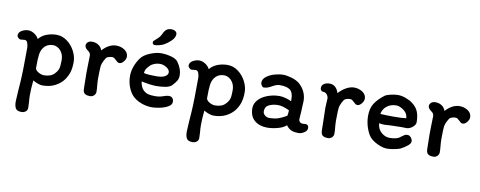

<svg xmlns="http://www.w3.org/2000/svg" viewBox="-70 -970 3821 1529"><g transform="rotate(10 1841.0 -206.0)"><path d="M43 -345Q32 -345 22.5 -355Q13 -365 13 -373Q13 -399 39 -413.5Q65 -428 92 -428Q115 -428 139.5 -412.5Q164 -397 176 -373Q202 -404 240 -418Q278 -432 319 -432Q365 -432 404.5 -403Q444 -374 467 -329.5Q490 -285 490 -241Q490 -198 481 -164.5Q472 -131 449 -97Q423 -61 379.5 -38Q336 -15 276 -15Q260 -15 237 -23.5Q214 -32 199 -42Q192 26 192 76Q192 106 195 133Q197 165 197 179Q197 201 182 211.5Q167 222 149 222Q113 222 101.5 202.5Q90 183 90 147Q94 61 100 -12Q106 -102 106 -290Q106 -308 99 -328Q92 -348 76 -348Q67 -348 59 -346.5Q51 -345 43 -345ZM274 -97Q331 -97 359 -128Q380 -150 386.5 -171Q393 -192 393 -238Q393 -274 379 -298.5Q365 -323 345 -334.5Q325 -346 307 -346Q266 -346 240.5 -321.5Q215 -297 208 -255Q203 -222 203 -141Q208 -122 231.5 -109.5Q255 -97 274 -97Z M560 -389Q560 -403 572 -415Q584 -427 608 -427Q636 -427 658.5 -412.5Q681 -398 690 -371Q713 -398 742.5 -414Q772 -430 803 -430Q840 -430 870 -410Q900 -390 900 -356Q900 -337 883.5 -317Q867 -297 850 -297Q841 -297 834.5 -301.5Q828 -306 819 -315Q809 -325 802 -329.5Q795 -334 786 -334Q770 -334 756 -329Q742 -324 737 -317Q721 -292 713.5 -272Q706 -252 706 -229Q706 -212 705 -202L704 -145Q704 -132 705 -116Q706 -100 707 -92Q710 -65 710 -40Q710 -23 697 -10Q684 3 665 3Q635 3 621 -8.5Q607 -20 607 -51L606 -115Q605 -134 605 -169L606 -235Q608 -283 608 -313Q608 -324 603.5 -333Q599 -342 586 -351Q560 -369 560 -389Z M1257 -602Q1257 -575 1231.5 -549.5Q1206 -524 1178 -508Q1163 -499 1139.5 -493Q1116 -487 1104 -487Q1083 -487 1083 -507Q1083 -513 1087 -518Q1091 -523 1104 -533Q1108 -537 1116.5 -544.5Q1125 -552 1133 -562.5Q1141 -573 1149 -591Q1161 -615 1175.5 -624.5Q1190 -634 1211 -634Q1232 -634 1244.5 -625Q1257 -616 1257 -602ZM1002 -359Q1025 -391 1075 -411.5Q1125 -432 1164 -432Q1204 -432 1245.5 -421Q1287 -410 1303 -387Q1340 -335 1340 -285Q1340 -258 1328.5 -239Q1317 -220 1296 -198Q1279 -180 1242.5 -174Q1206 -168 1170 -168Q1147 -168 1114 -172.5Q1081 -177 1050 -184Q1052 -164 1060 -145Q1068 -126 1079 -116Q1099 -97 1120.5 -92Q1142 -87 1176 -87Q1212 -87 1243 -99Q1268 -108 1284 -108Q1303 -108 1313 -96.5Q1323 -85 1323 -67Q1323 -42 1294 -26Q1265 -10 1227.5 -2.5Q1190 5 1167 5Q1120 5 1076 -12Q1032 -29 1003 -60Q979 -88 965 -127.5Q951 -167 951 -212Q951 -250 965 -288.5Q979 -327 1002 -359ZM1089 -315Q1071 -296 1064.5 -284.5Q1058 -273 1056 -253Q1081 -245 1160 -245Q1203 -245 1226.5 -258Q1250 -271 1250 -292Q1250 -313 1224 -330Q1198 -347 1169 -347Q1147 -347 1125 -338.5Q1103 -330 1089 -315Z M1426 -345Q1415 -345 1405.5 -355Q1396 -365 1396 -373Q1396 -399 1422 -413.5Q1448 -428 1475 -428Q1498 -428 1522.5 -412.5Q1547 -397 1559 -373Q1585 -404 1623 -418Q1661 -432 1702 -432Q1748 -432 1787.5 -403Q1827 -374 1850 -329.5Q1873 -285 1873 -241Q1873 -198 1864 -164.5Q1855 -131 1832 -97Q1806 -61 1762.5 -38Q1719 -15 1659 -15Q1643 -15 1620 -23.5Q1597 -32 1582 -42Q1575 26 1575 76Q1575 106 1578 133Q1580 165 1580 179Q1580 201 1565 211.5Q1550 222 1532 222Q1496 222 1484.5 202.5Q1473 183 1473 147Q1477 61 1483 -12Q1489 -102 1489 -290Q1489 -308 1482 -328Q1475 -348 1459 -348Q1450 -348 1442 -346.5Q1434 -345 1426 -345ZM1657 -97Q1714 -97 1742 -128Q1763 -150 1769.5 -171Q1776 -192 1776 -238Q1776 -274 1762 -298.5Q1748 -323 1728 -334.5Q1708 -346 1690 -346Q1649 -346 1623.5 -321.5Q1598 -297 1591 -255Q1586 -222 1586 -141Q1591 -122 1614.5 -109.5Q1638 -97 1657 -97Z M2353 4Q2315 4 2292.5 -5.5Q2270 -15 2251 -41Q2225 -18 2180 -6.5Q2135 5 2097 5Q2035 5 1995 -28.5Q1955 -62 1955 -127Q1955 -155 1970 -178.5Q1985 -202 2011 -220Q2040 -239 2077 -249.5Q2114 -260 2154 -260Q2175 -260 2204 -252Q2233 -244 2249 -235V-251Q2249 -305 2223 -325.5Q2197 -346 2139 -346Q2122 -346 2105.5 -339Q2089 -332 2068 -320Q2040 -305 2015 -305Q2006 -305 1998 -317.5Q1990 -330 1990 -340Q1990 -369 2017.5 -390Q2045 -411 2083 -421.5Q2121 -432 2151 -432Q2181 -432 2220 -420.5Q2259 -409 2284 -389Q2314 -363 2330.5 -328.5Q2347 -294 2347 -253Q2347 -240 2345 -214Q2343 -186 2343 -166Q2343 -157 2341 -139Q2339 -117 2339 -104Q2339 -92 2348 -83.5Q2357 -75 2369 -75L2397 -76Q2408 -76 2414 -68Q2420 -60 2420 -48Q2420 -26 2396.5 -11Q2373 4 2353 4ZM2240 -116Q2244 -133 2245 -161Q2190 -187 2154 -187Q2113 -187 2081 -172Q2049 -157 2049 -119Q2049 -100 2065 -87Q2081 -74 2098 -74Q2141 -74 2170 -83Q2199 -92 2240 -116Z M2589 3Q2559 3 2545 -8.5Q2531 -20 2531 -51Q2531 -88 2529 -148Q2527 -198 2527 -232Q2527 -248 2529 -274Q2531 -298 2531 -310Q2528 -329 2516 -341.5Q2504 -354 2485 -354Q2476 -354 2470 -362.5Q2464 -371 2464 -380Q2464 -403 2482.5 -415Q2501 -427 2527 -427Q2581 -427 2602 -363Q2628 -393 2661.5 -411.5Q2695 -430 2726 -430Q2763 -430 2793.5 -410Q2824 -390 2824 -356Q2824 -337 2807.5 -317Q2791 -297 2774 -297Q2765 -297 2758.5 -301.5Q2752 -306 2743 -315Q2733 -325 2726 -329.5Q2719 -334 2710 -334Q2694 -334 2680 -329Q2666 -324 2661 -317Q2645 -292 2637.5 -272Q2630 -252 2630 -229Q2630 -212 2629 -202L2628 -145Q2628 -132 2629 -116Q2630 -100 2631 -92Q2634 -65 2634 -40Q2634 -23 2621 -10Q2608 3 2589 3Z M2975 -407Q2989 -417 3022 -424.5Q3055 -432 3080 -432Q3110 -432 3143.5 -419.5Q3177 -407 3198 -391Q3235 -364 3249 -328.5Q3263 -293 3263 -244Q3263 -223 3239.5 -203.5Q3216 -184 3189 -184L3151 -185Q3122 -185 3068 -183L3047 -182Q3025 -180 3014 -180Q2998 -180 2970 -184Q2974 -137 3005 -110.5Q3036 -84 3072 -84Q3135 -84 3160 -109Q3181 -124 3188 -128Q3195 -132 3210 -132Q3226 -132 3238 -117Q3250 -102 3250 -87Q3250 -70 3229.5 -52.5Q3209 -35 3174 -16Q3155 -8 3122 -2Q3089 4 3067 4Q3032 4 2989 -16.5Q2946 -37 2925 -62Q2904 -87 2888.5 -133Q2873 -179 2873 -229Q2873 -290 2900 -330.5Q2927 -371 2975 -407ZM3176 -261Q3174 -290 3158 -308.5Q3142 -327 3114 -340Q3105 -344 3098 -346Q3091 -348 3082 -348Q3036 -348 3004.5 -323Q2973 -298 2967 -259Q3017 -256 3072 -256Q3143 -256 3176 -261Z M3336 -389Q3336 -403 3348 -415Q3360 -427 3384 -427Q3412 -427 3434.5 -412.5Q3457 -398 3466 -371Q3489 -398 3518.5 -414Q3548 -430 3579 -430Q3616 -430 3646 -410Q3676 -390 3676 -356Q3676 -337 3659.5 -317Q3643 -297 3626 -297Q3617 -297 3610.5 -301.5Q3604 -306 3595 -315Q3585 -325 3578 -329.5Q3571 -334 3562 -334Q3546 -334 3532 -329Q3518 -324 3513 -317Q3497 -292 3489.5 -272Q3482 -252 3482 -229Q3482 -212 3481 -202L3480 -145Q3480 -132 3481 -116Q3482 -100 3483 -92Q3486 -65 3486 -40Q3486 -23 3473 -10Q3460 3 3441 3Q3411 3 3397 -8.5Q3383 -20 3383 -51L3382 -115Q3381 -134 3381 -169L3382 -235Q3384 -283 3384 -313Q3384 -324 3379.5 -333Q3375 -342 3362 -351Q3336 -369 3336 -389Z"/></g></svg>

Font: Itim
Style: Regular
Weight: 400
Designer: Suppakit Chalermlarp
Version: Version 1.002g